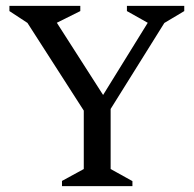

<svg xmlns="http://www.w3.org/2000/svg" viewBox="-20 -632 658 652"><path d="M190.5 0V-17.6L264.5 -58V-256.4L73.2 -554.2L12 -594.4V-612H252.7V-594.4L173 -554.7L330.1 -309.5L481.7 -554.6L411 -594.4V-612H605.7V-594.4L538.1 -554L355.7 -262V-58L429.7 -17V0Z"/></svg>

Font: Ancizar Serif Light
Style: Regular
Weight: 300
Designer: Cesar Puertas, Viviana Monsalve, Julian Moncada, Julian Prieto, Jose Castro, Felipe Aragon, Mariel Hernandez, Sara Alarc
Version: Version 8.100